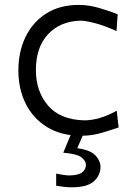

<svg xmlns="http://www.w3.org/2000/svg" viewBox="-20 -549 557 791"><path d="M314.5 10.3Q231.9 10.3 174.1 -25.4Q116.2 -61 85.9 -121.8Q55.7 -182.6 55.7 -258.8Q55.7 -335.4 85 -396.5Q114.3 -457.5 170.2 -493.2Q226.1 -528.8 304.7 -528.8Q346.2 -528.8 390.4 -515.6Q434.6 -502.4 464.8 -490.2L460 -420.9Q409.7 -443.8 370.4 -453.9Q331.1 -463.9 311.5 -463.9Q227.5 -461.4 177.7 -407.7Q127.9 -354 127.9 -260.7Q127.9 -172.4 178 -114Q228 -55.7 327.1 -53.2Q388.7 -53.2 460.9 -92.8L468.8 -23.9Q440.4 -14.2 399.9 -2Q359.4 10.3 314.5 10.3ZM274.4 222.7Q260.3 222.7 241.9 220.5Q223.6 218.3 211.4 216.3V166Q221.2 168.5 238.3 171.1Q255.4 173.8 266.1 173.8Q304.2 172.9 319.1 160.6Q334 148.4 334 129.9Q334 114.3 315.9 99.6Q297.9 85 240.7 80.1L281.2 -17.6H325.2V0L298.3 61.5Q353.5 69.3 373.8 91.8Q394 114.3 394 138.7Q394 172.9 366.9 197.8Q339.8 222.7 274.4 222.7Z"/></svg>

Font: Pinar-FD Regular
Style: FD-Regular
Weight: 400
Designer: Amin Abedi
Version: Version 3.000